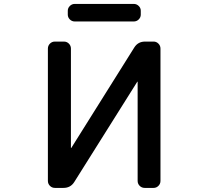

<svg xmlns="http://www.w3.org/2000/svg" viewBox="-20 -962 1040 961"><path d="M783.2 -56.6Q783.2 -42 772.9 -31.7Q762.7 -21.5 749 -21.5H704.1Q689.5 -21.5 679.2 -31.7Q668.9 -42 668.9 -56.6V-552.7Q668.9 -552.7 668 -553.2Q667 -553.7 667 -552.7L351.6 -50.8Q333 -21.5 297.9 -21.5H254.9Q240.2 -21.5 230 -31.7Q219.7 -42 219.7 -56.6V-718.8Q219.7 -733.4 230 -743.7Q240.2 -753.9 254.9 -753.9H299.8Q314.5 -753.9 324.7 -743.7Q335 -733.4 335 -718.8V-222.7Q335 -221.7 335.9 -221.2Q336.9 -220.7 336.9 -221.7L652.3 -724.6Q670.9 -753.9 706.1 -753.9H749Q762.7 -753.9 772.9 -743.7Q783.2 -733.4 783.2 -718.8ZM354.5 -854.5Q339.8 -854.5 329.6 -864.7Q319.3 -875 319.3 -888.7V-908.2Q319.3 -921.9 329.6 -932.1Q339.8 -942.4 354.5 -942.4H649.4Q664.1 -942.4 674.3 -932.1Q684.6 -921.9 684.6 -908.2V-888.7Q684.6 -875 674.3 -864.7Q664.1 -854.5 649.4 -854.5Z"/></svg>

Font: Gen Jyuu Gothic L Monospace Medium
Style: Regular
Weight: 500
Designer: [Source Han Sans]
Ryoko NISHIZUKA  (kana & ideographs); Paul D. Hunt (Latin, Greek & Cyrillic); Wenlong ZHANG  (bopomofo
Version: Version 1.002.20150607